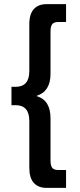

<svg xmlns="http://www.w3.org/2000/svg" viewBox="-20 -807 383 924"><path d="M204.1 97.2Q164.6 97.2 142.8 73.2Q121.1 49.3 121.1 1V-225.1Q121.1 -300.8 55.2 -300.8H35.2V-389.2H55.2Q121.1 -389.2 121.1 -464.8V-690.9Q121.1 -739.3 142.8 -763.2Q164.6 -787.1 204.1 -787.1H297.9V-701.2H261.2Q239.7 -701.2 231.4 -690.7Q223.1 -680.2 223.1 -655.8V-452.1Q223.1 -367.2 157.2 -346.2V-344.2Q223.1 -324.7 223.1 -237.8V-34.2Q223.1 -9.8 231.4 0.7Q239.7 11.2 261.2 11.2H297.9V97.2Z"/></svg>

Font: Prompt
Style: Regular
Weight: 400
Designer: Katatrad Team
Foundry: CadsonDemak
Version: Version 1.000;PS 001.000;hotconv 1.0.88;makeotf.lib2.5.64775